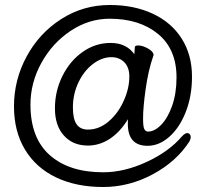

<svg xmlns="http://www.w3.org/2000/svg" viewBox="-20 -717 824 769"><path d="M332 -134Q272 -134 236 -174Q200 -214 200 -283Q200 -352 230 -412.5Q260 -473 311 -509Q362 -545 423 -545Q486 -545 518 -500L520 -527Q520 -535 533 -535Q551 -535 573 -522.5Q595 -510 595 -497L594 -493Q574 -436 563.5 -361.5Q553 -287 553 -242Q553 -210 558 -200Q563 -190 573 -190Q599 -190 625.5 -217Q652 -244 669.5 -293.5Q687 -343 687 -407Q687 -520 613 -581Q539 -642 419 -642Q336 -642 263 -593.5Q190 -545 146 -465.5Q102 -386 102 -298Q102 -164 179.5 -95.5Q257 -27 393 -27Q478 -27 567.5 -68.5Q657 -110 709 -171Q721 -184 730 -184Q736 -184 740 -179.5Q744 -175 744 -168Q744 -161 739 -151Q687 -70 592 -19Q497 32 393 32Q285 32 204.5 -6.5Q124 -45 80 -118Q36 -191 36 -291Q36 -397 86.5 -490.5Q137 -584 225 -640.5Q313 -697 420 -697Q517 -697 592 -662Q667 -627 708 -562Q749 -497 749 -410Q749 -332 724 -268.5Q699 -205 658 -169Q617 -133 571 -133Q492 -133 492 -221Q492 -233 493 -240Q460 -187 419 -160.5Q378 -134 332 -134ZM332 -198Q377 -198 415 -230.5Q453 -263 475.5 -313Q498 -363 498 -411Q498 -447 478 -467.5Q458 -488 426 -488Q388 -488 352 -460.5Q316 -433 294 -386.5Q272 -340 272 -287Q272 -240 287 -219Q302 -198 332 -198Z"/></svg>

Font: Iansui 0.93
Style: Regular
Weight: 400
Designer: But Ko / Fontworks Inc.
Foundry: zi-hi.com / Fontworks Inc.
Version: Version 0.931